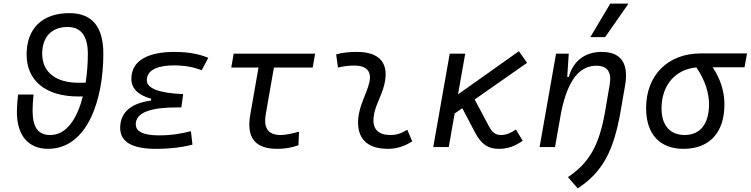

<svg xmlns="http://www.w3.org/2000/svg" viewBox="-20 -815 4160 1064"><path d="M245.6 9.8C466.8 9.8 552.7 -266.6 552.7 -516.6C552.7 -667.5 490.2 -742.2 363.8 -742.2C214.8 -742.2 127.4 -657.2 127.4 -513.2C127.4 -367.2 233.9 -280.3 415 -280.3H439C408.2 -161.1 351.1 -66.9 258.8 -66.9C191.9 -66.9 160.6 -108.4 160.6 -202.6C160.6 -232.4 163.1 -261.7 166 -291H80.1C76.2 -257.3 73.7 -225.1 73.7 -192.9C73.7 -65.4 137.2 9.8 245.6 9.8ZM454.6 -356.4H415C288.1 -356.4 213.9 -416 213.9 -517.1C213.9 -610.4 266.1 -665.5 354.5 -665.5C428.2 -665.5 466.8 -616.2 466.8 -516.6C466.8 -464.8 462.9 -409.7 454.6 -356.4Z M844.2 9.8C924.3 9.8 992.7 1 1046.4 -13.7L1038.1 -87.9C994.1 -77.6 941.9 -64.9 861.3 -64.9C774.9 -64.9 732.4 -85.4 732.4 -126.5C732.4 -194.3 822.3 -219.7 959 -219.7H984.9L995.1 -293.5C860.8 -298.8 793.5 -325.2 793.5 -370.6C793.5 -432.1 864.7 -452.6 944.3 -452.6C1001.5 -452.6 1051.8 -443.8 1097.7 -425.8L1134.3 -494.6C1082 -516.6 1019.5 -527.3 946.8 -527.3C815.9 -527.3 708 -488.3 708 -378.4C708 -324.7 744.6 -288.1 818.4 -267.6L816.4 -257.8C716.8 -244.1 646 -200.2 646 -106.4C646 -28.3 711.9 9.8 844.2 9.8Z M1517.1 9.8C1559.1 9.8 1596.7 3.4 1633.8 -10.3L1637.2 -85.4C1594.2 -73.2 1561 -66.9 1535.2 -66.9C1465.8 -66.9 1439 -105 1453.1 -184.1L1498 -440.9H1712.9L1726.1 -517.6H1274.9L1261.7 -440.9H1412.6L1367.2 -181.2C1344.2 -51.8 1392.6 9.8 1517.1 9.8Z M2237.3 -95.7C2200.7 -74.7 2178.2 -66.9 2143.1 -66.9C2078.1 -66.9 2045.9 -98.1 2049.8 -157.7C2054.2 -225.6 2092.8 -275.4 2109.4 -345.2C2138.7 -464.4 2084.5 -527.3 1958 -527.3C1919.4 -527.3 1880.9 -524.4 1842.8 -513.7L1853 -440.4C1882.8 -448.2 1912.6 -451.7 1942.4 -451.7C2012.7 -451.7 2042 -418.5 2025.9 -355C2010.7 -293.9 1969.2 -226.1 1964.8 -153.3C1958 -46.4 2015.1 9.8 2130.4 9.8C2185.5 9.8 2226.1 -8.3 2264.6 -31.2Z M2380.9 0H2466.8L2499.5 -186L2542 -215.3L2612.3 -81.1C2647.5 -14.2 2686 9.8 2744.1 9.8C2792.5 9.8 2830.1 -2.9 2876.5 -34.7L2839.4 -97.2C2807.1 -75.7 2783.7 -66.9 2755.4 -66.9C2727.1 -66.9 2707.5 -80.1 2689 -116.2L2610.4 -263.7L2900.9 -466.8L2855.5 -531.2L2518.1 -292L2558.1 -517.6H2472.2Z M2970.2 0H3055.7L3089.8 -192.9C3128.9 -384.8 3199.2 -450.7 3284.7 -450.7C3347.2 -450.7 3370.6 -414.6 3358.4 -344.2L3334 -201.2C3301.3 -10.7 3246.6 86.4 3127.4 166.5L3181.6 229C3317.9 139.2 3380.9 24.4 3419.9 -202.1L3443.8 -340.3C3465.3 -463.4 3422.4 -527.3 3314 -527.3C3222.2 -527.3 3155.8 -477.1 3132.3 -388.7H3123.5L3131.8 -517.6H3061.5ZM3251.5 -609.4H3333.5L3462.9 -794.9H3361.8Z M3767.1 9.8C3912.1 9.8 3994.6 -80.1 3994.6 -236.8C3994.6 -305.7 3973.6 -376.5 3929.2 -442.4H4106L4119.6 -519H3863.8C3681.2 -519 3560.5 -398.4 3560.5 -215.8C3560.5 -72.3 3635.7 9.8 3767.1 9.8ZM3838.9 -441.4C3887.7 -371.6 3909.2 -298.3 3909.2 -236.8C3909.2 -128.9 3860.4 -66.9 3774.4 -66.9C3692.9 -66.9 3646 -120.6 3646 -213.9C3646 -342.8 3721.7 -430.2 3838.9 -441.4Z"/></svg>

Font: Cascadia Mono SemiLight
Style: Italic
Weight: 350
Italic angle: -10°
Monospace: yes
Designer: Aaron Bell
Foundry: Saja Typeworks
Version: Version 2404.023